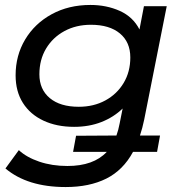

<svg xmlns="http://www.w3.org/2000/svg" viewBox="-20 -555 739 775"><path d="M245 200Q91 200 2 125L56 51Q87 80 138.5 97.5Q190 115 252 115Q358 115 411 58H275L287 -7L450 -8Q458 -30 463 -57L475 -117Q439 -82 389.5 -62.5Q340 -43 279 -43Q209 -43 155.5 -68Q102 -93 72.5 -139.5Q43 -186 43 -251Q43 -331 81.5 -395.5Q120 -460 188.5 -497.5Q257 -535 345 -535Q410 -535 463.5 -511Q517 -487 543 -436L561 -530H653L562 -72Q555 -38 545 -8H626L614 58H517Q477 132 409 166Q341 200 245 200ZM298 -124Q358 -124 405 -149.5Q452 -175 479 -220Q506 -265 506 -323Q506 -385 464 -420Q422 -455 347 -455Q287 -455 240 -429.5Q193 -404 166 -359Q139 -314 139 -255Q139 -194 181 -159Q223 -124 298 -124Z"/></svg>

Font: Montserrat Medium
Style: Italic
Weight: 500
Italic angle: -11.3°
Designer: Julieta Ulanovsky
Foundry: Julieta Ulanovsky
Version: Version 9.000; ttfautohint (v1.8.4.7-5d5b)